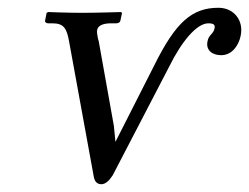

<svg xmlns="http://www.w3.org/2000/svg" viewBox="-20 -462 641 494"><path d="M516 -402C530 -402 534 -398 532 -389C529 -374 517 -373 514 -356C509 -334 525 -320 549 -320C577 -320 594 -345 599 -369C608 -409 582 -442 542 -442C474 -442 432 -405 377 -294L277 -97L273 -138L234 -356C233 -358 233 -361 232 -363C230 -373 229 -379 230 -385C232 -395 242 -401 262 -402H279C282 -402 289 -403 290 -410L294 -429L291 -431C291 -431 229 -429 190 -429C156 -429 104 -431 104 -431L100 -429L96 -409C95 -405 99 -402 104 -402H115C145 -402 152 -388 158 -354L221 -9C223 3 228 12 241 12C251 12 261 3 270 -11L415 -290C447 -355 486 -402 516 -402Z"/></svg>

Font: Libertinus Sans
Style: Italic
Weight: 400
Italic angle: -12°
Designer: Philipp H. Poll, Khaled Hosny
Foundry: Caleb Maclennan
Version: Version 7.050;RELEASE